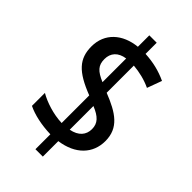

<svg xmlns="http://www.w3.org/2000/svg" viewBox="-247 -837 974 974"><g transform="rotate(45 240.0 -350.5)"><path d="M214 -49V58H267V-53C375 -68 436 -133 436 -222C436 -317 371 -359 267 -400V-595C311 -591 354 -581 394 -562L423 -641C374 -664 324 -676 267 -679V-759H214V-677C114 -667 46 -606 46 -512C46 -424 90 -376 214 -328V-130C152 -132 87 -154 46 -178V-85C89 -64 148 -51 214 -49ZM214 -593V-423C158 -447 138 -468 138 -513C138 -556 164 -586 214 -593ZM267 -135V-305C321 -283 345 -259 345 -217C345 -176 320 -145 267 -135Z"/></g></svg>

Font: Noto Sans Gurmukhi UI Condensed Medium
Style: Regular
Weight: 500
Width: 3
Designer: Jelle Bosma - Monotype Design Team
Foundry: Monotype Imaging Inc.
Version: Version 2.004